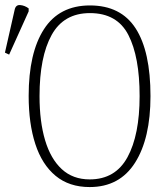

<svg xmlns="http://www.w3.org/2000/svg" viewBox="-68 -747 678 777"><path d="M295 10Q212 10 157 -35.5Q102 -81 75 -164Q48 -247 48 -359Q48 -533 110 -629Q172 -725 296 -725Q421 -725 481 -632Q541 -539 541 -358Q541 -187 478.5 -88.5Q416 10 295 10ZM295 -21Q399 -21 448 -111Q497 -201 497 -358Q497 -517 451.5 -605.5Q406 -694 296 -694Q190 -694 141 -605.5Q92 -517 92 -358Q92 -255 114.5 -179.5Q137 -104 182 -62.5Q227 -21 295 -21ZM-31 -526 -48 -534 -9 -706Q-5 -728 13.5 -726.5Q32 -725 48 -713V-701Z"/></svg>

Font: Noto Serif Condensed ExtraLight
Style: Regular
Weight: 200
Width: 3
Designer: Monotype Design Team
Foundry: Monotype Imaging Inc.
Version: Version 2.013; ttfautohint (v1.8.4.7-5d5b)